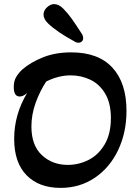

<svg xmlns="http://www.w3.org/2000/svg" viewBox="-20 -902 676 935"><path d="M343 -700Q256 -747 213 -789Q192 -810 192 -831Q192 -851 209 -866.5Q226 -882 243 -882Q267 -882 289 -859Q310 -838 329.5 -810.5Q349 -783 378 -738Q385 -728 385 -716Q385 -706 378.5 -700Q372 -694 362 -694Q352 -694 343 -700ZM49 -226Q49 -344 112 -449Q93 -432 76 -432Q47 -432 47 -478Q47 -507 58.5 -526.5Q70 -546 88 -563Q128 -598 188.5 -622.5Q249 -647 327 -647Q459 -647 527.5 -572.5Q596 -498 596 -362Q596 -257 555.5 -171.5Q515 -86 442 -36.5Q369 13 275 13Q170 13 109.5 -48.5Q49 -110 49 -226ZM520 -327Q520 -399 492.5 -445.5Q465 -492 420.5 -513.5Q376 -535 324 -535Q265 -535 205 -505Q174 -458 153.5 -401Q133 -344 133 -286Q133 -194 184 -146.5Q235 -99 310 -99Q363 -99 411 -123Q459 -147 489.5 -198.5Q520 -250 520 -327Z"/></svg>

Font: AkayaTelivigala
Style: Regular
Weight: 400
Designer: Vaishnavi Murthy Yerkadithaya ( vaishnavimurthy@gmail.com ), Juan Luis Blanco Aristondo ( juan@blancoletters.com )
Version: Version 1.000